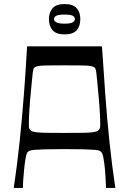

<svg xmlns="http://www.w3.org/2000/svg" viewBox="-20 -929 638 949"><path d="M48 0Q65 -114 77 -228.5Q89 -343 98 -460.5Q107 -578 114 -700H484Q492 -578 500.5 -460.5Q509 -343 521 -228.5Q533 -114 550 0H504Q504 -9 502.5 -35Q501 -61 499 -90Q496 -121 491.5 -147Q487 -173 479 -179Q476 -182 470 -184.5Q464 -187 447 -188.5Q430 -190 395 -191Q360 -192 299 -192Q238 -192 203 -191Q168 -190 151 -188.5Q134 -187 128 -184.5Q122 -182 118 -179Q111 -173 106.5 -147Q102 -121 99 -90Q96 -61 94.5 -35Q93 -9 93 0ZM299 -272Q354 -272 387.5 -272.5Q421 -273 439.5 -275.5Q458 -278 465 -283.5Q472 -289 475 -300Q476 -317 474.5 -353Q473 -389 468 -447Q463 -498 460.5 -527.5Q458 -557 456 -570.5Q454 -584 452 -588.5Q450 -593 448 -595Q442 -600 429 -602.5Q416 -605 386 -605.5Q356 -606 299 -606Q242 -606 211.5 -605.5Q181 -605 168.5 -602.5Q156 -600 150 -595Q147 -593 145.5 -588.5Q144 -584 142 -570.5Q140 -557 137.5 -527.5Q135 -498 130 -447Q125 -389 123.5 -353Q122 -317 123 -300Q125 -289 132.5 -283.5Q140 -278 158 -275.5Q176 -273 210 -272.5Q244 -272 299 -272ZM299 -759Q258 -759 240 -779.5Q222 -800 222 -835Q222 -868 240 -888.5Q258 -909 299 -909Q341 -909 359 -888.5Q377 -868 377 -835Q377 -800 359 -779.5Q341 -759 299 -759ZM299 -812Q328 -812 339 -818.5Q350 -825 350 -834Q350 -846 339 -851.5Q328 -857 299 -857Q271 -857 259 -851.5Q247 -846 247 -834Q247 -825 259 -818.5Q271 -812 299 -812Z"/></svg>

Font: Ojuju Medium
Style: Regular
Weight: 500
Designer: Chisaokwu Joboson, Mirko Velimirovic
Foundry: Udi Foundry
Version: Version 1.000